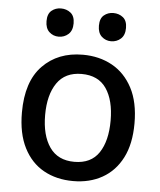

<svg xmlns="http://www.w3.org/2000/svg" viewBox="-53 -790 707 847"><g transform="rotate(5 300.0 -367.0)"><path d="M302 10Q228 10 171.5 -21.5Q115 -53 83 -116Q51 -179 51 -272Q51 -409 119 -479Q187 -549 297 -549Q370 -549 427 -517.5Q484 -486 517 -423.5Q550 -361 550 -267Q550 -176 518.5 -114.5Q487 -53 431 -21.5Q375 10 302 10ZM300 -75Q374 -75 409 -127.5Q444 -180 444 -270Q444 -360 408.5 -412Q373 -464 299 -464Q226 -464 190 -411.5Q154 -359 154 -270Q154 -180 190.5 -127.5Q227 -75 300 -75ZM415 -619Q391 -619 373.5 -635Q356 -651 356 -683Q356 -715 373.5 -729.5Q391 -744 415 -744Q440 -744 458 -729.5Q476 -715 476 -683Q476 -651 458 -635Q440 -619 415 -619ZM183 -619Q159 -619 141.5 -635Q124 -651 124 -683Q124 -715 141.5 -729.5Q159 -744 183 -744Q208 -744 226 -729.5Q244 -715 244 -683Q244 -651 226 -635Q208 -619 183 -619Z"/></g></svg>

Font: Noto Sans Mono Medium
Style: Regular
Weight: 500
Designer: Monotype Design Team
Foundry: Monotype Imaging Inc.
Version: Version 2.014